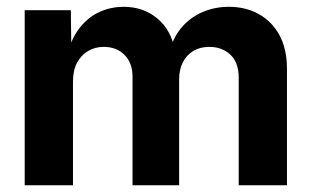

<svg xmlns="http://www.w3.org/2000/svg" viewBox="-20 -553 930 573"><path d="M53.7 0V-522.5H191.4L192.9 -401.9H184.1Q197.3 -446.3 222.2 -475.3Q247.1 -504.4 279.8 -518.6Q312.5 -532.7 349.1 -532.7Q407.7 -532.7 449.7 -497.8Q491.7 -462.9 502.4 -399.9H486.8Q497.1 -442.4 522.7 -471.9Q548.3 -501.5 584.7 -517.1Q621.1 -532.7 663.1 -532.7Q712.9 -532.7 752.2 -511Q791.5 -489.3 814 -448Q836.4 -406.7 836.4 -347.7V0H692.4V-320.8Q692.4 -367.2 667.2 -390.1Q642.1 -413.1 605 -413.1Q577.1 -413.1 556.9 -400.9Q536.6 -388.7 525.6 -366.9Q514.6 -345.2 514.6 -316.4V0H375.5V-324.7Q375.5 -365.2 351.6 -389.2Q327.6 -413.1 289.6 -413.1Q264.2 -413.1 243.4 -401.1Q222.7 -389.2 210.2 -366.2Q197.8 -343.3 197.8 -310.1V0Z"/></svg>

Font: Inter 28pt
Style: Bold
Weight: 700
Designer: Rasmus Andersson
Foundry: rsms
Version: Version 4.001;git-66647c0bb